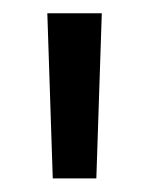

<svg xmlns="http://www.w3.org/2000/svg" viewBox="-20 -682 219 282"><path d="M121.5 -420H57.5L49.5 -662.5H129.5Z"/></svg>

Font: Anek Telugu
Style: Regular
Weight: 400
Designer: Omkar Bhoir (Telugu), Yesha Goshar (Latin)
Foundry: Ek Type
Version: Version 1.003